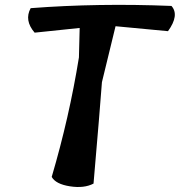

<svg xmlns="http://www.w3.org/2000/svg" viewBox="-20 -756 727 776"><path d="M302 -643 120 -624Q77 -674 104 -723Q378 -744 673 -732Q706 -695 659 -630L447 -650L392 -424Q384 -315 358 -14Q320 6 262.5 -3Q205 -12 189 -41Q260 -282 299 -524Z"/></svg>

Font: Tillana SemiBold
Style: Regular
Weight: 600
Designer: Lipi Raval (Devanagari, Latin), Jonny Pinhorn (Latin)
Foundry: Indian Type Foundry
Version: Version 2.003;PS 1.0;hotconv 1.0.79;makeotf.lib2.5.61930; tt